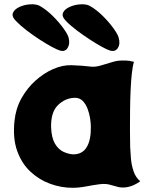

<svg xmlns="http://www.w3.org/2000/svg" viewBox="-20 -879 727 913"><path d="M407 -851Q440 -832 469.5 -802.5Q499 -773 519.5 -744.5Q540 -716 544 -701Q553 -671 540.5 -651Q528 -631 502 -639Q489 -643 463.5 -657Q438 -671 406.5 -691.5Q375 -712 344.5 -735Q314 -758 293 -780Q272 -802 280 -819Q288 -836 312 -846.5Q336 -857 363 -858.5Q390 -860 407 -851ZM169 -851Q202 -832 231.5 -802.5Q261 -773 281.5 -744.5Q302 -716 306 -701Q314 -671 301.5 -651Q289 -631 264 -639Q251 -643 225 -657Q199 -671 167.5 -691.5Q136 -712 106 -735Q76 -758 55 -780Q34 -802 42 -819Q50 -836 73.5 -846.5Q97 -857 124.5 -858.5Q152 -860 169 -851ZM599 -180Q600 -158 602.5 -126.5Q605 -95 615 -65Q625 -35 647 -17Q595 20 545 11Q538 9 530.5 7Q523 5 508 1Q485 -7 454 -3Q423 1 389.5 7.5Q356 14 324 14Q272 14 220 -4.5Q168 -23 126 -61.5Q84 -100 62 -160.5Q40 -221 49 -305Q55 -363 82 -411.5Q109 -460 148.5 -495.5Q188 -531 232.5 -550.5Q277 -570 319 -569Q351 -568 368.5 -566.5Q386 -565 414 -562Q432 -560 457.5 -567Q483 -574 509.5 -582.5Q536 -591 555 -591Q584 -592 596 -589.5Q608 -587 617 -585Q611 -566 607 -530.5Q603 -495 601 -449.5Q599 -404 598.5 -355Q598 -306 598 -260.5Q598 -215 599 -180ZM223 -273Q225 -223 241.5 -195.5Q258 -168 282 -157Q306 -146 328 -145Q372 -145 392.5 -179.5Q413 -214 412 -276Q412 -293 408.5 -316Q405 -339 396.5 -361.5Q388 -384 373.5 -399Q359 -414 336 -414Q290 -413 255.5 -379Q221 -345 223 -273Z"/></svg>

Font: Potta One
Style: Regular
Weight: 400
Designer: 108,108go
Foundry: Font Zone 108
Version: Version 1.000